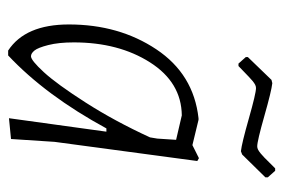

<svg xmlns="http://www.w3.org/2000/svg" viewBox="-132 -557 695 471"><g transform="rotate(90 215.5 -321.5)"><path d="M399 -649 415 -631V-625L359 -568L351 -565Q332 -567 270.5 -584.5Q209 -602 196 -602Q192 -602 188 -600Q184 -598 178.5 -593.5Q173 -589 168.5 -584.5Q164 -580 156 -572.5Q148 -565 142 -559H136L120 -577V-582L176 -640L184 -642Q203 -640 264.5 -622.5Q326 -605 339 -605Q343 -605 347 -607Q351 -609 356.5 -613.5Q362 -618 366.5 -622.5Q371 -627 379 -635Q387 -643 393 -649ZM270 -461H274L336 -446L368 -462L375 -458L328 -108L321 -1L270 4L303 -235H295Q214 -86 116 6H104Q40 -36 40 -143Q40 -266 101 -357.5Q162 -449 270 -461ZM84 -155Q84 -118 90.5 -92.5Q97 -67 104 -58.5Q111 -50 118 -50Q128 -50 157 -81.5Q186 -113 231.5 -184Q277 -255 317 -342L320 -360L323 -406L263 -420Q182 -419 133 -342Q84 -265 84 -155Z"/></g></svg>

Font: Alegreya Sans Light
Style: Italic
Weight: 300
Italic angle: -7°
Designer: Juan Pablo del Peral
Foundry: Huerta Tipografica
Version: Version 2.007